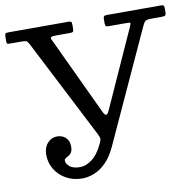

<svg xmlns="http://www.w3.org/2000/svg" viewBox="-83 -836 951 931"><g transform="rotate(-10 392.5 -370.0)"><path d="M95.5 -134Q95.5 -93 115.8 -60.5Q136 -28 170.5 -9Q205 10 248.5 10Q277.5 10 307.8 -2Q338 -14 365.8 -41.5Q393.5 -69 415 -115.5L667.5 -666Q674.5 -682 681.5 -688.5Q688.5 -695 714 -695H762Q776.5 -695 780.8 -698.5Q785 -702 785 -716V-730Q785 -741.5 782.8 -745.8Q780.5 -750 769 -750H503Q490.5 -750 487.8 -746Q485 -742 485 -729V-712Q485 -702 488 -698.5Q491 -695 502 -695H580Q605.5 -695 608 -693Q610.5 -691 603 -674L432.5 -296Q423 -274 415.8 -273.8Q408.5 -273.5 398.5 -295L219.5 -676Q213 -686 217.5 -690.5Q222 -695 242 -695H311Q324 -695 327 -699Q330 -703 330 -716V-732Q330 -743.5 327 -746.8Q324 -750 313 -750H17Q6 -750 3 -746.2Q0 -742.5 0 -731V-708Q0 -698.5 3.8 -696.8Q7.5 -695 17 -695H70Q90.5 -695 96.5 -692Q102.5 -689 109 -677L356.5 -194Q364.5 -178.5 367 -169.8Q369.5 -161 361.5 -144Q337 -91 306.5 -68.5Q276 -46 248.5 -46Q212.5 -46 196 -60.8Q179.5 -75.5 179.5 -89Q179.5 -97 185.8 -100.8Q192 -104.5 200.5 -109Q209 -113.5 215.2 -123.2Q221.5 -133 221.5 -153Q221.5 -180 204.8 -196Q188 -212 161.5 -212Q134.5 -212 115 -190.2Q95.5 -168.5 95.5 -134Z"/></g></svg>

Font: Besley
Style: Regular
Weight: 400
Designer: Owen Earl
Foundry: indestructible type*
Version: Version 4.000